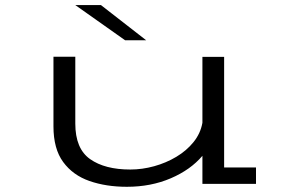

<svg xmlns="http://www.w3.org/2000/svg" viewBox="-20 -724 1140 756"><path d="M479.5 11.5Q398 11.5 332.5 -11.2Q267 -34 228.8 -86Q190.5 -138 190.5 -226.5V-500.5H276.5V-237.5Q276.5 -138.5 334.8 -97.5Q393 -56.5 493 -56.5Q540 -56.5 587 -69.5Q634 -82.5 674.2 -106.5Q714.5 -130.5 742 -164.5Q769.5 -198.5 777 -240.5V-500H862.5V-64.5H988V0H777V-110.5Q730.5 -55.5 652.5 -22Q574.5 11.5 479.5 11.5ZM472.5 -565.5 276.5 -704H377.5L555.5 -565.5Z"/></svg>

Font: Trispace Expanded Light
Style: Regular
Weight: 300
Width: 7
Designer: Tyler Finck
Foundry: Etcetera Type Company
Version: Version 1.210; ttfautohint (v1.8.3)